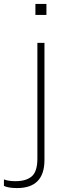

<svg xmlns="http://www.w3.org/2000/svg" viewBox="-112 -748 324 976"><path d="M-25 208Q-70 208 -92 197V164Q-70 173 -33 173Q21 173 49.5 148.5Q78 124 78 58V-530H114V65Q114 208 -25 208ZM124 -672H68V-728H124Z"/></svg>

Font: Tanohe Sans ExtraLight
Style: Regular
Weight: 250
Designer: Village Type and Design LLC & Cristiano Sobral
Foundry: Cooper Hewitt Smithsonian Design Museum
Version: Version 1.00;September 29, 2021;FontCreator 13.0.0.2655 64-b